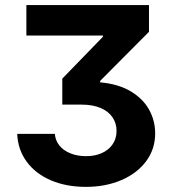

<svg xmlns="http://www.w3.org/2000/svg" viewBox="-20 -727 680 757"><path d="M319.3 -111.3Q354.5 -111.3 381.6 -123.5Q408.7 -135.7 424.1 -158.2Q439.5 -180.7 439.5 -210.9Q439.5 -240.7 423.8 -264.2Q408.2 -287.6 377.2 -301Q346.2 -314.5 301.8 -314.5H225.6V-417L385.7 -582V-586.9H84V-707H567.4V-601.6L375 -408.2V-402.3Q446.8 -396 495.6 -366.7Q544.4 -337.4 568.1 -294.2Q591.8 -251 591.8 -201.2Q591.8 -139.2 556.2 -91.3Q520.5 -43.5 458.3 -16.8Q396 9.8 318.4 9.8Q241.2 9.8 180.7 -16.1Q120.1 -42 85.2 -89.6Q50.3 -137.2 47.9 -199.2H196.3Q198.2 -172.9 214.6 -152.8Q231 -132.8 258.3 -122.1Q285.6 -111.3 319.3 -111.3Z"/></svg>

Font: Pretendard JP
Style: Bold
Weight: 700
Designer: Base glyphs from Inter by Rasmus Andersson; Hangeul glyphs from Noto Sans CJK(Source Han Sans) by Jang Soo-young and Kan
Foundry: Kil Hyung-jin
Version: Version 1.309